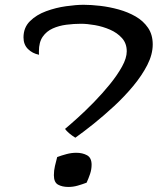

<svg xmlns="http://www.w3.org/2000/svg" viewBox="-20 -757 648 790"><path d="M290 -190.4Q276.4 -198.7 264.6 -208.7Q252.9 -218.8 247.6 -226.6Q268.6 -244.1 300.5 -272.9Q332.5 -301.8 367.2 -337.4Q401.9 -373 432.4 -410.6Q462.9 -448.2 482.2 -483.2Q501.5 -518.1 501.5 -545.9Q501.5 -578.6 481.9 -600.3Q462.4 -622.1 432.6 -635Q402.8 -647.9 370.6 -653.6Q338.4 -659.2 313.5 -659.2Q283.7 -659.2 253.2 -655.3Q222.7 -651.4 197 -639.9Q171.4 -628.4 155.8 -606Q140.1 -583.5 140.1 -545.9Q140.1 -542.5 140.1 -539.1Q140.1 -535.6 140.6 -531.7Q113.3 -537.1 95 -555.4Q76.7 -573.7 76.7 -603Q76.7 -643.6 103.3 -669.9Q129.9 -696.3 169.9 -710.9Q210 -725.6 251.7 -731.4Q293.5 -737.3 324.2 -737.3Q355 -737.3 392.6 -732.9Q430.2 -728.5 468.3 -718Q506.3 -707.5 538.1 -689.2Q569.8 -670.9 589.1 -642.6Q608.4 -614.3 608.4 -574.2Q608.4 -533.2 586.2 -489.7Q564 -446.3 528.1 -403.1Q492.2 -359.9 449.5 -320.3Q406.7 -280.8 365 -247.3Q323.2 -213.9 290 -190.4ZM261.2 12.2Q235.8 12.2 218.8 2.7Q201.7 -6.8 201.7 -36.1Q201.7 -55.2 206.1 -74Q210.4 -92.8 215.3 -110.8Q233.9 -117.7 253.9 -123Q273.9 -128.4 293.9 -128.4Q319.3 -128.4 338.1 -118.2Q356.9 -107.9 356.9 -79.1Q356.9 -60.1 350.6 -41.3Q344.2 -22.5 336.4 -5.4Q318.4 1.5 299.6 6.8Q280.8 12.2 261.2 12.2Z"/></svg>

Font: Lumanosimo
Style: Regular
Weight: 400
Designer: The DocRepair Project, Eduardo Rodriguez Tunni
Foundry: Google
Version: Version 1.010